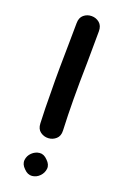

<svg xmlns="http://www.w3.org/2000/svg" viewBox="-141 -760 522 809"><g transform="rotate(20 119.5 -355.5)"><path d="M74 -216Q75 -191 91 -179.5Q107 -168 126.5 -169Q146 -170 160.5 -183Q175 -196 174 -220Q171 -287 170.5 -360Q170 -433 172 -526Q173 -618 173 -665Q173 -690 158 -702.5Q143 -715 123 -715Q103 -715 88 -702.5Q73 -690 73 -665Q73 -628 72 -575Q71 -522 70.5 -464Q70 -406 71 -356Q71 -282 74 -216ZM150 -82Q133 -100 114 -98Q95 -96 80.5 -82Q66 -68 64 -48.5Q62 -29 80 -12Q97 6 116.5 4Q136 2 150 -12.5Q164 -27 166 -46Q168 -65 150 -82Z"/></g></svg>

Font: Balsamiq Sans
Style: Regular
Weight: 400
Designer: Michael Angeles
Foundry: Balsamiq SRL
Version: Version 1.020; ttfautohint (v1.8.4.7-5d5b);gftools[0.9.26]